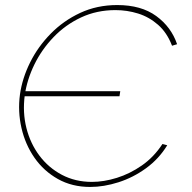

<svg xmlns="http://www.w3.org/2000/svg" viewBox="-20 -734 759 760"><path d="M68 -353 71 -373H456L453 -353ZM337 6Q265 6 209 -25.5Q153 -57 116.5 -109.5Q80 -162 65 -227.5Q50 -293 59 -360Q68 -424 99 -486.5Q130 -549 180.5 -600.5Q231 -652 297.5 -683Q364 -714 444 -714Q539 -714 598.5 -670.5Q658 -627 681 -559L661 -553Q641 -605 605.5 -636Q570 -667 526.5 -680.5Q483 -694 437 -694Q363 -694 301 -665Q239 -636 192 -587Q145 -538 116 -478.5Q87 -419 78 -357Q69 -289 84.5 -227.5Q100 -166 136 -118Q172 -70 225 -42Q278 -14 344 -14Q391 -14 442.5 -30Q494 -46 541.5 -79Q589 -112 623 -164L642 -159Q609 -105 558 -68Q507 -31 449 -12.5Q391 6 337 6Z"/></svg>

Font: Raleway Thin
Style: Italic
Weight: 100
Italic angle: -12°
Designer: Matt McInerney, Pablo Impallari, Rodrigo Fuenzalida
Foundry: Matt McInerney, Pablo Impallari, Rodrigo Fuenzalida
Version: Version 4.026